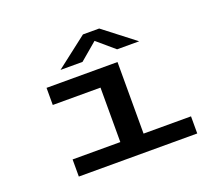

<svg xmlns="http://www.w3.org/2000/svg" viewBox="-118 -858 1136 1017"><g transform="rotate(-20 450.0 -350.0)"><path d="M162.5 0V-96.5H431.5V-403.5H162.5V-500H562.5V-96.5H830V0ZM264.5 -564 440.5 -700H532L708 -564H583.5L486.5 -647L388.5 -564Z"/></g></svg>

Font: Trispace Expanded Medium
Style: Regular
Weight: 500
Width: 7
Designer: Tyler Finck
Foundry: Etcetera Type Company
Version: Version 1.210; ttfautohint (v1.8.3)